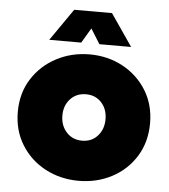

<svg xmlns="http://www.w3.org/2000/svg" viewBox="-52 -761 721 820"><g transform="rotate(5 308.5 -351.0)"><path d="M315 12Q237 12 172.5 -22Q108 -56 69.5 -117.5Q31 -179 31 -259Q31 -339 69.5 -400Q108 -461 173 -495.5Q238 -530 316 -530Q394 -530 458 -495.5Q522 -461 560 -400Q598 -339 598 -259Q598 -179 560 -117.5Q522 -56 457.5 -22Q393 12 315 12ZM315 -160Q356 -160 381.5 -188.5Q407 -217 407 -260Q407 -303 381.5 -331Q356 -359 315 -359Q274 -359 248 -331Q222 -303 222 -260Q222 -217 248 -188.5Q274 -160 315 -160ZM138 -577 233 -714H395L489 -577H353L313 -641L275 -577Z"/></g></svg>

Font: MuseoModerno Black
Style: Regular
Weight: 900
Designer: Pablo Cosgaya, Héctor Gatti, Marcela Romero, and the Authors of The MuseoModerno Project.
Foundry: Omnibus-Type Team
Version: Version 1.001